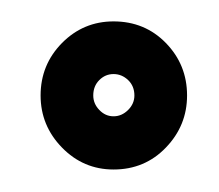

<svg xmlns="http://www.w3.org/2000/svg" viewBox="-20 -726 200 175"><path d="M83.5 -571.5Q112 -571.5 131.2 -591.5Q150.5 -611.5 150.5 -639Q150.5 -667 131.2 -686.8Q112 -706.5 83.5 -706.5Q56 -706.5 36.5 -686.8Q17 -667 17 -639Q17 -611.5 36.5 -591.5Q56 -571.5 83.5 -571.5ZM83.5 -620Q76 -620 70.5 -625.8Q65 -631.5 65 -639Q65 -647.5 70.5 -653Q76 -658.5 83.5 -658.5Q91 -658.5 96.8 -653Q102.5 -647.5 102.5 -639Q102.5 -631.5 96.8 -625.8Q91 -620 83.5 -620Z"/></svg>

Font: Anybody Expanded
Style: Bold
Weight: 700
Width: 7
Designer: Tyler Finck
Foundry: Etcetera Type Company
Version: Version 1.113;gftools[0.9.25]